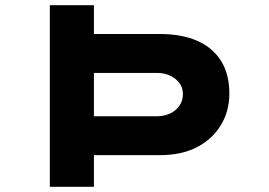

<svg xmlns="http://www.w3.org/2000/svg" viewBox="-20 -720 1036 740"><path d="M172 0V-700H342V-589H595Q680 -589 739.5 -563Q799 -537 831.5 -486Q864 -435 864 -359Q864 -292 831.5 -238Q799 -184 739.5 -153Q680 -122 595 -122H342V0ZM342 -272H586Q613 -272 635.5 -282.5Q658 -293 671.5 -312.5Q685 -332 685 -357Q685 -382 671.5 -400Q658 -418 635.5 -428.5Q613 -439 586 -439H342Z"/></svg>

Font: Lexend Zetta
Style: Bold
Weight: 700
Designer: Bonnie Shaver-Troup, Thomas Jockin
Foundry: Lexend
Version: Version 1.007